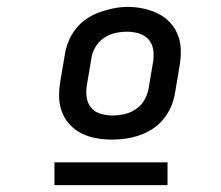

<svg xmlns="http://www.w3.org/2000/svg" viewBox="-20 -722 640 557"><path d="M305 -317Q282 -317 259.5 -321Q237 -325 217.5 -334.5Q198 -344 183 -360Q168 -376 160 -396.5Q152 -417 151.5 -440Q151 -463 155 -486L168 -563Q171 -583 179 -602.5Q187 -622 200.5 -639Q214 -656 232 -668Q250 -680 270 -687Q290 -694 310.5 -698Q331 -702 351 -702Q374 -702 396.5 -697Q419 -692 438.5 -682.5Q458 -673 473 -657Q488 -641 496 -620.5Q504 -600 504.5 -577Q505 -554 501 -531L488 -454Q485 -434 477 -414.5Q469 -395 455.5 -378Q442 -361 424 -349Q406 -337 386 -330Q366 -323 345.5 -320Q325 -317 305 -317ZM306 -387Q324 -387 341.5 -391Q359 -395 374.5 -405.5Q390 -416 399 -432Q408 -448 411 -465L424 -542Q427 -560 424.5 -577.5Q422 -595 411 -607.5Q400 -620 383 -625Q366 -630 348 -630Q331 -630 313.5 -626Q296 -622 281 -611.5Q266 -601 256.5 -585Q247 -569 245 -552L232 -475Q229 -457 231.5 -439.5Q234 -422 244.5 -409.5Q255 -397 272 -392Q289 -387 306 -387ZM466 -185H138V-251H466Z"/></svg>

Font: Iosevka Curly Extended
Style: Italic
Weight: 400
Width: 7
Italic angle: -9°
Monospace: yes
Designer: Belleve Invis
Foundry: Belleve Invis
Version: Version 11.1.0; ttfautohint (v1.8.3)